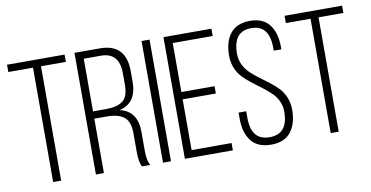

<svg xmlns="http://www.w3.org/2000/svg" viewBox="-70 -894 2101 1088"><g transform="rotate(-10 980.5 -350.0)"><path d="M158 0V-658H16V-700H347V-658H204V0Z M550 -700Q700 -700 700 -542V-481Q700 -359 599 -336Q700 -314 700 -193V-84Q700 -26 717 0H669Q654 -26 654 -84V-194Q654 -260 621 -286.5Q588 -313 523 -313H450V0H404V-700ZM524 -355Q590 -355 622 -380Q654 -405 654 -472V-538Q654 -658 549 -658H450V-355Z M836 -700V0H790V-700Z M1153 -376V-334H962V-42H1192V0H916V-700H1192V-658H962V-376Z M1413 -706Q1489 -706 1525.5 -658.5Q1562 -611 1562 -531V-516H1518V-534Q1518 -664 1414 -664Q1310 -664 1310 -535Q1310 -501 1324 -472Q1338 -443 1360.5 -421.5Q1383 -400 1409.5 -380.5Q1436 -361 1463 -340.5Q1490 -320 1512.5 -297Q1535 -274 1549 -241Q1563 -208 1563 -169Q1563 -89 1526 -41.5Q1489 6 1412 6Q1335 6 1298 -41.5Q1261 -89 1261 -169V-205H1305V-166Q1305 -37 1411 -37Q1517 -37 1517 -166Q1517 -200 1503 -228.5Q1489 -257 1466.5 -278Q1444 -299 1417.5 -319Q1391 -339 1364 -359.5Q1337 -380 1314.5 -403Q1292 -426 1278 -459Q1264 -492 1264 -532Q1264 -613 1301 -659Q1338 -705 1413 -706Z M1755 0V-658H1613V-700H1944V-658H1801V0Z"/></g></svg>

Font: Bebas Neue Book
Style: Regular
Weight: 300
Designer: Ryoichi Tsunekawa
Foundry: Ryoichi Tsunekawa
Version: Version 1.003;PS 001.003;hotconv 1.0.88;makeotf.lib2.5.64775